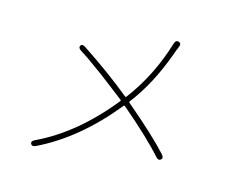

<svg xmlns="http://www.w3.org/2000/svg" viewBox="-103 -868 1205 1018"><g transform="rotate(15 500.0 -359.5)"><path d="M172 3Q150 14 143 -1Q136 -15 158 -25Q364 -122 541 -342Q544 -346 540 -349L411 -448Q402 -455 392 -462Q312 -521 272 -545Q252 -558 260 -571Q268 -584 288 -570Q441 -469 559 -372Q563 -369 566 -373Q664 -502 721 -666Q725 -677 728 -688L735 -709Q742 -732 759 -726Q776 -720 766 -698L757 -676Q753 -665 749 -654Q685 -477 589 -353Q586 -349 590 -346Q752 -209 826 -127Q842 -109 829 -99Q817 -88 801 -106Q725 -192 571 -323Q567 -326 564 -322Q384 -100 172 3Z"/></g></svg>

Font: Resource Han Rounded KR ExtraLight
Style: Regular
Weight: 250
Designer: Cyano Hao (round all glyphs); Ryoko NISHIZUKA 西塚涼子 (kana, bopomofo & ideographs); Paul D. Hunt (Latin, Greek & Cyrillic)
Foundry: Cyano Hao
Version: 0.990